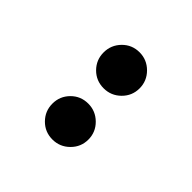

<svg xmlns="http://www.w3.org/2000/svg" viewBox="3 -968 580 580"><g transform="rotate(-45 293.0 -678.0)"><path d="M402.3 -601.1Q370.6 -601.1 348.1 -623.8Q325.7 -646.5 325.7 -678.2Q325.7 -710.4 348.1 -732.7Q370.6 -754.9 402.3 -754.9Q434.1 -754.9 456.8 -732.7Q479.5 -710.4 479.5 -678.2Q479.5 -646.5 456.8 -623.8Q434.1 -601.1 402.3 -601.1ZM183.6 -601.1Q151.9 -601.1 129.4 -623.8Q106.9 -646.5 106.9 -678.2Q106.9 -710.4 129.4 -732.7Q151.9 -754.9 183.6 -754.9Q215.3 -754.9 237.8 -732.7Q260.3 -710.4 260.3 -678.2Q260.3 -646.5 237.8 -623.8Q215.3 -601.1 183.6 -601.1Z"/></g></svg>

Font: Caskaydia Cove
Style: Bold
Weight: 700
Monospace: yes
Designer: Aaron Bell
Foundry: Saja Typeworks
Version: Version 4.300; ttfautohint (v1.8.3)